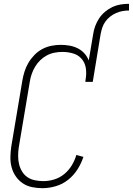

<svg xmlns="http://www.w3.org/2000/svg" viewBox="-20 -978 696 1006"><path d="M468 -798Q471 -820 479 -841.5Q487 -863 499.5 -882Q512 -901 530.5 -916.5Q549 -932 569.5 -941.5Q590 -951 612 -954.5Q634 -958 656 -958V-923Q639 -923 622 -920Q605 -917 588 -909.5Q571 -902 556.5 -890.5Q542 -879 531.5 -864Q521 -849 515.5 -832Q510 -815 507 -798ZM203 8Q175 8 148 2.5Q121 -3 99.5 -17.5Q78 -32 63 -53.5Q48 -75 41 -101Q34 -127 34.5 -154.5Q35 -182 39 -210L97 -555Q101 -579 108.5 -603Q116 -627 129 -649Q142 -671 160.5 -690Q179 -709 201.5 -721Q224 -733 249 -738Q274 -743 298 -743Q321 -743 344 -739Q367 -735 387 -725Q407 -715 422 -698.5Q437 -682 445 -661L468 -798H507L466 -549H427L429 -565Q434 -594 429.5 -622Q425 -650 407.5 -670Q390 -690 363 -698Q336 -706 307 -706Q287 -706 266 -702Q245 -698 226 -688Q207 -678 191 -662.5Q175 -647 164 -628.5Q153 -610 146 -590Q139 -570 136 -549L78 -204Q75 -182 75 -160Q75 -138 80 -117.5Q85 -97 96 -79Q107 -61 124 -49.5Q141 -38 163 -33.5Q185 -29 207 -29Q235 -29 263.5 -37.5Q292 -46 316 -65.5Q340 -85 356 -111.5Q372 -138 380 -166L417 -156Q406 -122 386 -90.5Q366 -59 337 -36Q308 -13 272.5 -2.5Q237 8 203 8Z"/></svg>

Font: Iosevka Term Curly Extralight
Style: Italic
Weight: 200
Italic angle: -9°
Designer: Belleve Invis
Foundry: Belleve Invis
Version: Version 32.3.0